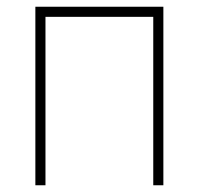

<svg xmlns="http://www.w3.org/2000/svg" viewBox="-20 -550 590 570"><path d="M85 0V-530H465V0H435V-500H115V0Z"/></svg>

Font: Geist Thin
Style: Regular
Weight: 400
Designer: Basement.studio, Andrés Briganti, Mateo Zaragoza
Foundry: Basement.studio, Vercel, Andrés Briganti, Guido Ferreyra, Mateo Zaragoza
Version: Version 1.401